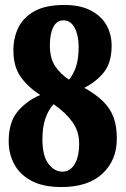

<svg xmlns="http://www.w3.org/2000/svg" viewBox="-20 -744 506 774"><path d="M228 10Q153 10 106 -15.5Q59 -41 37 -83Q15 -125 15 -174Q15 -252 51.5 -295Q88 -338 142 -361Q93 -393 63.5 -434Q34 -475 34 -542Q34 -592 54.5 -633.5Q75 -675 120 -699.5Q165 -724 239 -724Q303 -724 345.5 -702Q388 -680 409 -643Q430 -606 430 -560Q430 -494 401 -455.5Q372 -417 320 -390Q368 -363 396.5 -334.5Q425 -306 438 -270.5Q451 -235 451 -185Q451 -98 393 -44Q335 10 228 10ZM258 -423Q274 -441 285.5 -472.5Q297 -504 297 -556Q297 -601 281 -631.5Q265 -662 236 -662Q209 -662 195 -635Q181 -608 181 -561Q181 -509 202.5 -477Q224 -445 258 -423ZM232 -52Q262 -52 280.5 -81.5Q299 -111 299 -166Q299 -215 271.5 -253Q244 -291 196 -324Q175 -301 163 -266.5Q151 -232 151 -183Q151 -116 175 -84Q199 -52 232 -52Z"/></svg>

Font: Noto Serif Bengali ExtraCondensed Black
Style: Regular
Weight: 900
Width: 2
Designer: Juan Bruce, Universal Thirst, Indian Type Foundry and the Monotype Design Team.
Foundry: Monotype Imaging Inc.
Version: Version 2.003; ttfautohint (v1.8.4.7-5d5b)